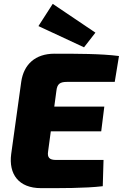

<svg xmlns="http://www.w3.org/2000/svg" viewBox="-20 -971 636 994"><path d="M474 -802 253 -951 179 -836 415 -726ZM326 -547H574L596 -681C504 -693 378 -693 262 -693C162 -693 103 -637 90 -548L38 -174C24 -69 77 3 192 3C294 3 419 4 512 -7L516 -143H269C236 -143 224 -156 229 -187L243 -291H504L520 -419H261L272 -501C276 -536 290 -547 326 -547Z"/></svg>

Font: Exo 2 Extra Bold
Style: Italic
Weight: 800
Italic angle: -8°
Designer: Natanael Gama
Version: Version 1.001;PS 001.001;hotconv 1.0.88;makeotf.lib2.5.64775